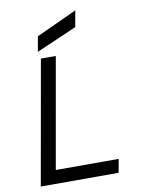

<svg xmlns="http://www.w3.org/2000/svg" viewBox="-99 -999 799 1067"><g transform="rotate(-10 300.0 -465.5)"><path d="M43 0 167 -700H251L141 -76H496L482 0ZM157 -740 172 -825 402 -931 385 -839Z"/></g></svg>

Font: DM Mono
Style: Italic
Weight: 400
Italic angle: -10°
Designer: Colophon Foundry
Foundry: Colophon Foundry
Version: Version 1.000; ttfautohint (v1.8.2.53-6de2)